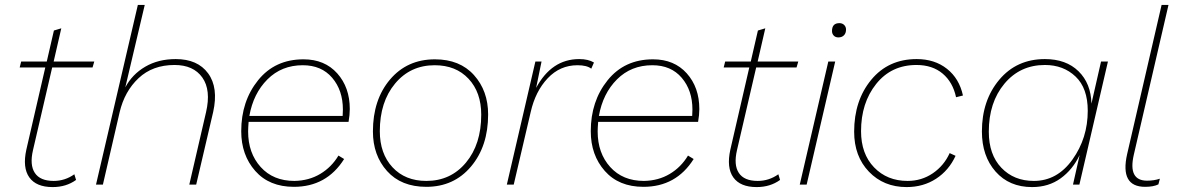

<svg xmlns="http://www.w3.org/2000/svg" viewBox="-20 -750 4793 780"><path d="M192 -476 114 -140Q100 -80 121.5 -47.5Q143 -15 198 -15Q244 -15 282 -42L289 -19Q249 10 194 10Q127 10 99 -29.5Q71 -69 87 -142L164 -476H60L66 -500H170L199 -626L229 -635L198 -500H363L356 -476Z M694 -510Q783 -510 825.5 -452Q868 -394 846 -295L777 0H749L817 -294Q838 -384 802 -435Q766 -486 689 -486Q600 -486 543 -432.5Q486 -379 466 -294L398 0H370L540 -730H568L489 -395Q517 -448 570 -479Q623 -510 694 -510Z M1396 -255H990Q988 -229 988 -216Q988 -128 1039 -71.5Q1090 -15 1176 -15Q1235 -16 1281 -43.5Q1327 -71 1355 -118L1378 -104Q1307 9 1174 9Q1074 9 1017 -55.5Q960 -120 960 -217Q960 -339 1028.5 -424Q1097 -509 1213 -509Q1299 -509 1350 -452Q1401 -395 1401 -307Q1401 -283 1396 -255ZM1210 -485Q1124 -485 1066.5 -427.5Q1009 -370 993 -279H1372Q1372 -284 1372.5 -292Q1373 -300 1373 -305Q1373 -383 1329.5 -434Q1286 -485 1210 -485Z M1712 9Q1610 9 1552.5 -55Q1495 -119 1495 -216Q1495 -345 1564.5 -427Q1634 -509 1747 -509Q1848 -509 1905.5 -445Q1963 -381 1963 -285Q1963 -156 1893.5 -73.5Q1824 9 1712 9ZM1712 -15Q1811 -15 1873 -89.5Q1935 -164 1935 -284Q1935 -375 1883.5 -430Q1832 -485 1746 -485Q1647 -485 1585 -410.5Q1523 -336 1523 -217Q1523 -126 1574.5 -70.5Q1626 -15 1712 -15Z M2333 -510Q2370 -510 2393 -496L2382 -471Q2364 -485 2326 -485Q2255 -485 2205 -432Q2155 -379 2136 -295L2067 0H2039L2155 -500H2180L2158 -393Q2221 -510 2333 -510Z M2816 -255H2410Q2408 -229 2408 -216Q2408 -128 2459 -71.5Q2510 -15 2596 -15Q2655 -16 2701 -43.5Q2747 -71 2775 -118L2798 -104Q2727 9 2594 9Q2494 9 2437 -55.5Q2380 -120 2380 -217Q2380 -339 2448.5 -424Q2517 -509 2633 -509Q2719 -509 2770 -452Q2821 -395 2821 -307Q2821 -283 2816 -255ZM2630 -485Q2544 -485 2486.5 -427.5Q2429 -370 2413 -279H2792Q2792 -284 2792.5 -292Q2793 -300 2793 -305Q2793 -383 2749.5 -434Q2706 -485 2630 -485Z M3052 -476 2974 -140Q2960 -80 2981.5 -47.5Q3003 -15 3058 -15Q3104 -15 3142 -42L3149 -19Q3109 10 3054 10Q2987 10 2959 -29.5Q2931 -69 2947 -142L3024 -476H2920L2926 -500H3030L3059 -626L3089 -635L3058 -500H3223L3216 -476Z M3386 -598Q3374 -598 3367 -605.5Q3360 -613 3360 -624Q3360 -656 3390 -656Q3402 -656 3409.5 -648.5Q3417 -641 3417 -630Q3417 -615 3408.5 -606.5Q3400 -598 3386 -598ZM3373 -500 3257 0H3229L3345 -500Z M3663 10Q3570 10 3510 -52.5Q3450 -115 3450 -215Q3450 -342 3519.5 -426Q3589 -510 3704 -510Q3777 -510 3827 -470.5Q3877 -431 3892 -362L3864 -355Q3851 -416 3809.5 -451Q3768 -486 3703 -486Q3601 -486 3539.5 -409Q3478 -332 3478 -217Q3478 -125 3531 -70Q3584 -15 3667 -15Q3724 -15 3769.5 -46Q3815 -77 3838 -128L3862 -117Q3835 -58 3783 -24Q3731 10 3663 10Z M4173 10Q4080 10 4024.5 -53Q3969 -116 3969 -216Q3969 -342 4039.5 -426Q4110 -510 4225 -510Q4311 -510 4361.5 -460.5Q4412 -411 4414 -329L4453 -500H4481L4365 0H4339L4366 -120Q4338 -61 4289 -25.5Q4240 10 4173 10ZM4180 -15Q4275 -15 4337 -102Q4399 -189 4399 -300Q4399 -392 4349.5 -439Q4300 -486 4225 -486Q4124 -486 4060.5 -410Q3997 -334 3997 -215Q3997 -122 4048 -68.5Q4099 -15 4180 -15Z M4632 9Q4529 9 4559 -124L4699 -730H4727L4586 -121Q4562 -16 4640 -16Q4668 -16 4692 -24L4686 -1Q4666 9 4632 9Z"/></svg>

Font: Elaine Sans ExtraLight
Style: Italic
Weight: 275
Italic angle: -13°
Designer: Wei Huang
Foundry: Wei Huang
Version: Version 2.001;December 24, 2019;FontCreator 12.0.0.2547 64-b